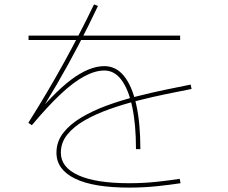

<svg xmlns="http://www.w3.org/2000/svg" viewBox="-20 -822 1040 874"><path d="M110 -640V-660H800V-640ZM619 -143H599Q599 -255 582 -335Q565 -415 533 -458Q501 -501 455 -501Q413 -501 363.5 -474.5Q314 -448 255.5 -393Q197 -338 125 -252L109 -263Q196 -401 270 -535Q344 -669 408 -802L426 -795Q384 -706 337.5 -617Q291 -528 239 -438.5Q187 -349 128 -257L114 -264Q221 -397 303.5 -459Q386 -521 455 -521Q508 -521 544.5 -476Q581 -431 600 -346.5Q619 -262 619 -143ZM798 -8 802 12Q757 19 695.5 25.5Q634 32 568 32Q488 32 426.5 22Q365 12 322.5 -8.5Q280 -29 258.5 -58.5Q237 -88 237 -127Q237 -177 267.5 -216.5Q298 -256 350 -287Q402 -318 466 -341.5Q530 -365 599 -382.5Q668 -400 732.5 -413.5Q797 -427 848 -437L852 -417Q801 -407 737.5 -394Q674 -381 607 -364Q540 -347 478 -325Q416 -303 366 -274.5Q316 -246 286.5 -209.5Q257 -173 257 -127Q257 -60 337 -24Q417 12 568 12Q633 12 694 5.5Q755 -1 798 -8Z"/></svg>

Font: Murecho Thin Thin
Style: Regular
Weight: 250
Version: Version 1.010